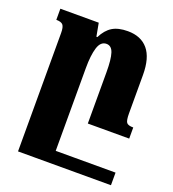

<svg xmlns="http://www.w3.org/2000/svg" viewBox="-136 -606 862 959"><g transform="rotate(20 294.5 -126.0)"><path d="M349 0V-273Q349 -341 338.5 -373.5Q328 -406 301 -406Q270 -406 257.5 -365.5Q245 -325 245 -257V183H563V250H160H69V-379Q69 -411 59.5 -422Q50 -433 24 -433V-492H228L241 -422H246Q267 -464 298 -483Q329 -502 380 -502Q450 -502 487.5 -457.5Q525 -413 525 -322V-118Q525 -81 533 -70Q541 -59 569 -59V0Z"/></g></svg>

Font: Noto Serif Armenian Black Narrow
Style: Regular
Weight: 900
Width: 4
Designer: Monotype Design team
Foundry: Monotype Imaging Inc.
Version: Version 1.000